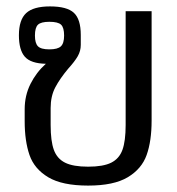

<svg xmlns="http://www.w3.org/2000/svg" viewBox="-20 -564 552 599"><path d="M57 -186V-223Q57 -266 75 -302Q93 -338 123 -365Q76 -366 57.5 -387Q39 -408 39 -454Q39 -502 61.5 -523Q84 -544 136 -544Q189 -544 210.5 -524Q232 -504 232 -455V-424Q232 -405 222.5 -388.5Q213 -372 193 -350Q167 -319 152.5 -291.5Q138 -264 138 -227V-174Q138 -124 148 -96.5Q158 -69 183 -56.5Q208 -44 255 -44Q302 -44 327 -56.5Q352 -69 362 -96.5Q372 -124 372 -174V-529H453V-188Q453 -124 437.5 -80.5Q422 -37 378.5 -11Q335 15 255 15Q174 15 130.5 -11Q87 -37 72 -80.5Q57 -124 57 -186ZM180 -453Q180 -478 170.5 -487Q161 -496 134 -496Q108 -496 98.5 -487Q89 -478 89 -453Q89 -429 98.5 -419.5Q108 -410 134 -410Q160 -410 170 -419.5Q180 -429 180 -453Z"/></svg>

Font: Pridi Light
Style: Regular
Weight: 300
Designer: Katatrad Team
Foundry: CadsonDemak
Version: Version 1.003